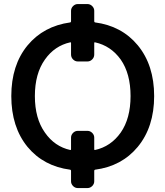

<svg xmlns="http://www.w3.org/2000/svg" viewBox="-20 -873 834 970"><path d="M335 -115.2Q338.9 -114.3 338.9 -119.1V-177.7Q338.9 -191.4 349.1 -201.7Q359.4 -211.9 373 -211.9H421.9Q435.5 -211.9 445.8 -201.7Q456.1 -191.4 456.1 -177.7V-119.1Q456.1 -114.3 460 -115.2Q540 -132.8 589.8 -203.1Q639.6 -274.4 639.6 -387.7Q639.6 -501 589.8 -572.3Q540 -641.6 460 -659.2Q456.1 -660.2 456.1 -656.2V-597.7Q456.1 -583 445.8 -572.8Q435.5 -562.5 421.9 -562.5H373Q359.4 -562.5 349.1 -572.8Q338.9 -583 338.9 -597.7V-656.2Q338.9 -660.2 335 -659.2Q255.9 -641.6 207 -572.3Q156.2 -501 156.2 -387.7Q156.2 -274.4 207 -203.1Q255.9 -132.8 335 -115.2ZM456.1 -765.6Q456.1 -760.7 460 -759.8Q594.7 -742.2 675.8 -644.5Q758.8 -543.9 758.8 -387.7Q758.8 -231.4 675.8 -130.9Q594.7 -33.2 460 -15.6Q456.1 -14.6 456.1 -9.8V43Q456.1 56.6 445.8 66.9Q435.5 77.1 421.9 77.1H373Q359.4 77.1 349.1 66.9Q338.9 56.6 338.9 43V-9.8Q338.9 -14.6 335 -15.6Q200.2 -33.2 119.1 -130.9Q37.1 -231.4 37.1 -387.7Q37.1 -543.9 119.1 -643.6Q200.2 -741.2 335 -759.8Q338.9 -760.7 338.9 -765.6V-818.4Q338.9 -832 349.1 -842.3Q359.4 -852.5 373 -852.5H421.9Q435.5 -852.5 445.8 -842.3Q456.1 -832 456.1 -818.4Z"/></svg>

Font: Gen Jyuu GothicL Medium
Style: Regular
Weight: 500
Designer: [Source Han Sans]
Ryoko NISHIZUKA  (kana & ideographs); Paul D. Hunt (Latin, Greek & Cyrillic); Wenlong ZHANG  (bopomofo
Version: Version 1.002.20150607